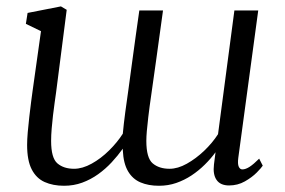

<svg xmlns="http://www.w3.org/2000/svg" viewBox="-20 -586 914 616"><path d="M160 -290Q158 -275 155.2 -255.8Q152.5 -236.5 150 -215.5Q147.5 -194.5 145.8 -173.5Q144 -152.5 144 -134Q144 -79 164.2 -61.8Q184.5 -44.5 217.5 -44.5Q244.5 -44.5 274.2 -61Q304 -77.5 330.2 -103.5Q356.5 -129.5 374 -157Q377 -189.5 382 -226.8Q387 -264 392 -298.5Q398 -342 403.8 -385.8Q409.5 -429.5 415.5 -471.2Q421.5 -513 427 -552.5H503Q490 -459 481 -393.2Q472 -327.5 465.5 -283.2Q459 -239 455.8 -210.8Q452.5 -182.5 451 -164.8Q449.5 -147 449.5 -134Q449.5 -79 470 -61.8Q490.5 -44.5 524 -44.5Q550.5 -44.5 579.5 -60.8Q608.5 -77 635 -102.2Q661.5 -127.5 679.5 -155.5L732 -552.5H808.5L744.5 -79.5Q742 -60 746 -51.2Q750 -42.5 757.5 -42.5Q768 -42.5 780.8 -50.8Q793.5 -59 811.5 -77L823 -54.5Q819 -48 803.8 -32.5Q788.5 -17 765.5 -4Q742.5 9 715 9Q687 9 674.8 -8.8Q662.5 -26.5 666.5 -58.5L671.5 -97.5Q656.5 -77 637 -57.8Q617.5 -38.5 594.5 -23.2Q571.5 -8 545.5 1Q519.5 10 490 10Q456 10 430.8 -0.8Q405.5 -11.5 390.8 -36.5Q376 -61.5 374 -104V-109Q358 -86.5 338.2 -65.2Q318.5 -44 294.8 -27Q271 -10 243.8 0Q216.5 10 185.5 10Q150 10 123.2 -2Q96.5 -14 81.8 -42.5Q67 -71 67 -121Q67 -138 69 -161.8Q71 -185.5 74 -211Q77 -236.5 79.8 -258.8Q82.5 -281 84.5 -294L111.5 -486L63 -509.5L68.5 -544.5L175.5 -565.5L194 -554.5Z"/></svg>

Font: Merriweather 24pt Light
Style: Italic
Weight: 300
Italic angle: -7.8°
Version: Version 2.101